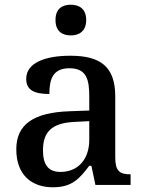

<svg xmlns="http://www.w3.org/2000/svg" viewBox="-20 -783 613 813"><path d="M280 -633C315 -633 345 -651 345 -698C345 -746 315 -763 280 -763C243 -763 215 -746 215 -698C215 -651 243 -633 280 -633ZM204 10C285 10 316 -26 358 -81H367L384 0H533V-45H530C485 -45 468 -61 468 -117V-375C468 -501 405 -547 278 -547C175 -547 91 -519 91 -449C91 -402 124 -385 189 -385C189 -448 204 -494 274 -494C348 -494 358 -444 358 -373V-315L276 -312C123 -307 49 -257 49 -151C49 -41 115 10 204 10ZM236 -55C185 -55 162 -85 162 -146C162 -222 196 -263 299 -267L358 -270V-191C358 -108 310 -55 236 -55Z"/></svg>

Font: Noto Serif Thai Medium
Style: Regular
Weight: 500
Designer: Monotype Design Team
Foundry: Monotype Imaging Inc.
Version: Version 1.901;PS 001.901;hotconv 1.0.88;makeotf.lib2.5.64775